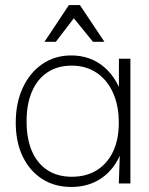

<svg xmlns="http://www.w3.org/2000/svg" viewBox="-20 -728 592 762"><path d="M263 14Q196.5 14 147 -18Q97.5 -50 70 -107.2Q42.5 -164.5 42.5 -241Q42.5 -319.5 70.5 -379.8Q98.5 -440 148.2 -474Q198 -508 262.5 -508Q340 -508 394.8 -460.5Q449.5 -413 472 -326.5L452 -313.5V-495H497.5V0H451.5L457.5 -171L471 -155Q457 -101 427.5 -63.2Q398 -25.5 356.5 -5.8Q315 14 263 14ZM265 -26.5Q322.5 -26.5 364.2 -52.5Q406 -78.5 428.8 -126.5Q451.5 -174.5 451.5 -241Q451.5 -309.5 428.2 -360.5Q405 -411.5 363 -439.5Q321 -467.5 264.5 -467.5Q208.5 -467.5 168.5 -441Q128.5 -414.5 107 -365Q85.5 -315.5 85.5 -246Q85.5 -177 106.8 -128Q128 -79 168.2 -52.8Q208.5 -26.5 265 -26.5ZM156.5 -562 253.5 -708H297L394.5 -562H349L273 -655.5L201.5 -562Z"/></svg>

Font: Russolo 10pt ExtraLight
Style: Regular
Weight: 200
Designer: Micah Stupak-Hahn
Version: Version 1.000